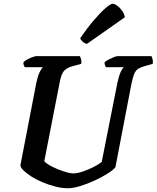

<svg xmlns="http://www.w3.org/2000/svg" viewBox="-20 -1003 835 1023"><path d="M342 0Q310 0 275 -9Q240 -18 206.5 -32Q173 -46 146.5 -63Q120 -80 104 -96Q88 -112 89 -124L174 -564Q181 -597 191 -618Q201 -639 209 -645H112Q110 -648 107 -655Q104 -662 105 -671Q112 -679 126 -686.5Q140 -694 154 -699Q168 -704 174 -704H405Q408 -700 411.5 -689.5Q415 -679 413 -663L365 -650Q334 -641 320 -624Q306 -607 298 -564L216 -144Q224 -134 243 -123Q262 -112 286.5 -102Q311 -92 333.5 -85.5Q356 -79 370 -79Q391 -79 421 -89Q451 -99 479 -113.5Q507 -128 522 -140L606 -564Q614 -600 623.5 -620.5Q633 -641 641 -645H544Q543 -647 540 -654.5Q537 -662 537 -671Q544 -678 558.5 -685.5Q573 -693 586.5 -698.5Q600 -704 606 -704H787Q789 -700 792.5 -689.5Q796 -679 794 -663L749 -650Q730 -645 717 -637Q704 -629 696 -611Q688 -593 680 -555L595 -112Q583 -97 553 -78Q523 -59 484 -41Q445 -23 407 -11.5Q369 0 342 0ZM443 -769Q430 -772 420 -781.5Q410 -791 407 -799Q444 -853 479.5 -894.5Q515 -936 542 -959.5Q569 -983 580 -983Q591 -983 605.5 -972Q620 -961 631.5 -944.5Q643 -928 645 -911Z"/></svg>

Font: Texturina 12pt
Style: Bold Italic
Weight: 700
Italic angle: -11°
Designer: Guillermo Torres Carreño
Foundry: Omnibus-Type
Version: Version 1.002